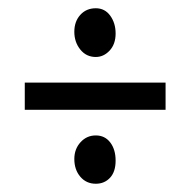

<svg xmlns="http://www.w3.org/2000/svg" viewBox="-20 -451 461 465"><path d="M212 -313Q189 -313 174.5 -331Q160 -349 160 -374Q160 -399 174.5 -415Q189 -431 212 -431Q234 -431 247 -413Q260 -395 260 -370Q260 -344 245.5 -328.5Q231 -313 212 -313ZM40 -185V-251H381V-185ZM212 -6Q189 -6 174.5 -23Q160 -40 160 -66Q160 -90 175 -106.5Q190 -123 212 -123Q234 -123 247 -106Q260 -89 260 -62Q260 -35 246.5 -20.5Q233 -6 212 -6Z"/></svg>

Font: Junicode Cond Medium
Style: Regular
Weight: 500
Width: 3
Designer: Peter S. Baker
Version: Version 2.201